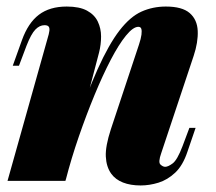

<svg xmlns="http://www.w3.org/2000/svg" viewBox="-20 -553 659 587"><path d="M180 0H3L125 -434Q130 -450 131 -459Q132 -468 128.5 -472Q125 -476 116 -476Q101 -476 88 -462.5Q75 -449 61 -413L38 -352H19L47 -430Q66 -483 99 -508Q132 -533 184 -533Q223 -533 246 -520.5Q269 -508 279 -487Q289 -466 289 -441.5Q289 -417 283 -393ZM203 -143Q244 -265 278.5 -341.5Q313 -418 345.5 -460Q378 -502 412.5 -517.5Q447 -533 487 -533Q537 -533 560 -513Q583 -493 584.5 -458.5Q586 -424 572 -382L473 -85Q463 -57 470.5 -50Q478 -43 485 -43Q494 -43 508 -53.5Q522 -64 538 -106L559 -162H578L553 -89Q539 -47 515.5 -25Q492 -3 464.5 5.5Q437 14 410 14Q379 14 356 5Q333 -4 320 -22Q305 -43 303.5 -74.5Q302 -106 319 -158L405 -417Q411 -435 412.5 -447Q414 -459 412 -465Q410 -471 403 -471Q387 -471 365 -444Q343 -417 318.5 -370Q294 -323 269 -262.5Q244 -202 221 -135.5Q198 -69 181 -3Z"/></svg>

Font: Playfair Display Black
Style: Italic
Weight: 900
Italic angle: -14°
Designer: Claus Eggers Sørensen
Foundry: Claus Eggers Sørensen
Version: Version 1.203